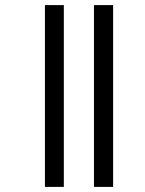

<svg xmlns="http://www.w3.org/2000/svg" viewBox="-20 -682 569 752"><path d="M348 -662H423V50H348ZM156 -662H230V50H156Z"/></svg>

Font: Noto Sans Sinhala
Style: Regular
Weight: 400
Designer: Jelle Bosma - Monotype Design Team
Foundry: Monotype Imaging Inc.
Version: Version 1.900